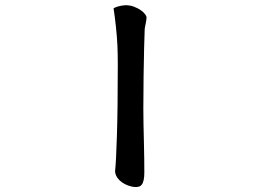

<svg xmlns="http://www.w3.org/2000/svg" viewBox="-20 -687 1040 756"><path d="M443.8 -432.6Q443.8 -261.7 440.4 -153.8Q437 -45.9 433.1 -13.2Q433.1 4.9 450.2 22.5Q468.8 40.5 497.6 47.4Q506.3 49.3 511.5 49.3Q516.6 49.3 519 49.3Q523.9 48.8 528.3 47.4Q533.7 45.9 538.1 40Q548.3 27.3 548.3 -7.8Q548.3 -59.6 546.9 -116.7Q544.4 -211.9 544.4 -260.3Q544.4 -309.1 545.4 -388.4Q546.4 -467.8 547.4 -495.1Q549.3 -570.3 549.8 -573.7Q550.3 -577.1 551.3 -582.5Q552.2 -587.9 553.2 -592Q554.2 -596.2 554.4 -597.4Q554.7 -598.6 554.7 -599.9Q554.7 -601.1 554.9 -602.3Q555.2 -603.5 555.7 -604.5Q557.1 -614.3 557.1 -618.4Q557.1 -622.6 551.8 -630.4Q538.6 -648.4 507.8 -660.6Q492.2 -666.5 473.6 -666.5Q458.5 -665.5 444.8 -661.6Q430.2 -657.2 427.2 -653.8Q432.1 -622.6 436.5 -581.3Q440.9 -540 442.4 -506.1Q443.8 -472.2 443.8 -432.6Z"/></svg>

Font: Bakudai
Style: Light
Weight: 300
Version: Version 1.48